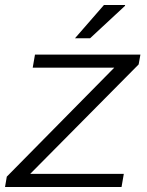

<svg xmlns="http://www.w3.org/2000/svg" viewBox="-29 -743 585 763"><path d="M-9 0 -2 -41 425 -474H101L110 -526H529L522 -487L91 -52H463L454 0ZM269 -591 384 -723H468V-720L329 -591Z"/></svg>

Font: Archivo SemiExpanded ExtraLight
Style: Italic
Weight: 250
Width: 6
Italic angle: -10°
Designer: Hector Gatti
Foundry: Omnibus-Type
Version: Version 2.001